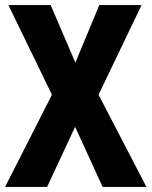

<svg xmlns="http://www.w3.org/2000/svg" viewBox="-21 -785 595 754"><path d="M554 -51 366 -413 535 -765H369L275 -539L178 -765H12L183 -413L-1 -51H164L274 -287L382 -51Z"/></svg>

Font: Noto Sans Tamil UI Condensed ExtraBold
Style: Regular
Weight: 800
Width: 3
Designer: Jelle Bosma - Monotype Design Team
Foundry: Monotype Imaging Inc.
Version: Version 2.004